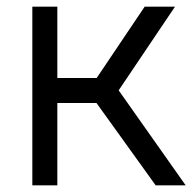

<svg xmlns="http://www.w3.org/2000/svg" viewBox="-20 -556 588 576"><path d="M268 -249V-319L414 -536H505L336 -285L537 0H447ZM77 -536H152V0H77ZM119 -322H322V-247H119Z"/></svg>

Font: Trafiko Sans Variable
Style: Regular
Weight: 400
Designer: Gumpita Rahayu / Trafiko
Foundry: Tokotype / Trafiko
Version: Version 0.001;FEAKit 1.0